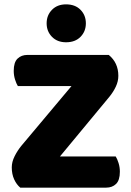

<svg xmlns="http://www.w3.org/2000/svg" viewBox="-20 -861 600 881"><path d="M308 -466H62Q55 -477 49 -496Q43 -515 43 -536Q43 -575 60.5 -592Q78 -609 106 -609H479Q523 -573 523 -513Q523 -488 511.5 -463.5Q500 -439 482 -417L255 -143H511Q518 -132 524 -113Q530 -94 530 -73Q530 -34 512.5 -17Q495 0 467 0H73Q56 -14 45 -38Q34 -62 34 -93Q34 -118 47 -144Q60 -170 78 -192ZM194 -754Q194 -791 218.5 -816Q243 -841 283 -841Q325 -841 349.5 -816Q374 -791 374 -754Q374 -717 349.5 -692Q325 -667 283 -667Q243 -667 218.5 -692Q194 -717 194 -754Z"/></svg>

Font: BALOOCHETTANREGULAR
Style: Book
Weight: 400
Designer: Maithili Shingre and Ek Type
Foundry: Ek Type
Version: Version 1.100;PS 1.000;hotconv 1.0.88;makeotf.lib2.5.647800;